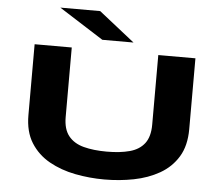

<svg xmlns="http://www.w3.org/2000/svg" viewBox="-60 -982 1220 1061"><g transform="rotate(5 550.0 -451.5)"><path d="M556.5 11Q474 11 394.2 -4.5Q314.5 -20 249.8 -56.2Q185 -92.5 146.5 -153.8Q108 -215 108 -307V-700H314V-314Q314 -247 343.8 -209.8Q373.5 -172.5 428 -158Q482.5 -143.5 556.5 -143.5Q630.5 -143.5 683.8 -158Q737 -172.5 765.5 -209.8Q794 -247 794 -314V-700H1000V-307Q1000 -215 962.8 -153.8Q925.5 -92.5 862 -56.2Q798.5 -20 719.5 -4.5Q640.5 11 556.5 11ZM478.5 -757 232 -914H453L651.5 -757Z"/></g></svg>

Font: Trispace Expanded ExtraBold
Style: Regular
Weight: 800
Width: 7
Designer: Tyler Finck
Foundry: Etcetera Type Company
Version: Version 1.210; ttfautohint (v1.8.3)